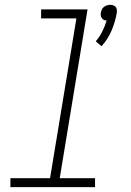

<svg xmlns="http://www.w3.org/2000/svg" viewBox="-20 -774 540 794"><path d="M400 -583 376 -603Q392 -622 403 -644Q414 -666 421 -689Q415 -689 410 -691.5Q405 -694 401.5 -698.5Q398 -703 397 -709Q396 -715 397 -721Q398 -728 401 -734.5Q404 -741 410 -745.5Q416 -750 422.5 -752Q429 -754 436 -754Q443 -754 448.5 -752Q454 -750 458 -745.5Q462 -741 463 -734.5Q464 -728 463 -721Q457 -685 442 -649Q427 -613 400 -583ZM373 0H23V-37H187L296 -698H150V-735H342L227 -37H373Z"/></svg>

Font: Iosevka Term Curly XLt Obl
Style: Regular
Weight: 200
Italic angle: -9°
Designer: Belleve Invis
Foundry: Belleve Invis
Version: Version 32.3.0